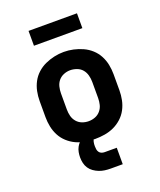

<svg xmlns="http://www.w3.org/2000/svg" viewBox="-164 -817 929 1118"><g transform="rotate(-20 300.0 -257.5)"><path d="M300 8Q270 8 240 3Q210 -2 183 -14.5Q156 -27 133.5 -47.5Q111 -68 97 -94.5Q83 -121 77 -150.5Q71 -180 71 -210V-310Q71 -340 77 -369.5Q83 -399 97 -425.5Q111 -452 133.5 -472.5Q156 -493 183.5 -505.5Q211 -518 240.5 -524.5Q270 -531 300 -531Q330 -531 359.5 -524.5Q389 -518 416.5 -505.5Q444 -493 466.5 -472.5Q489 -452 503 -425.5Q517 -399 523 -369.5Q529 -340 529 -310V-210Q529 -180 523 -150.5Q517 -121 503 -94.5Q489 -68 466.5 -47.5Q444 -27 417 -14.5Q390 -2 360 3Q330 8 300 8ZM300 -102Q321 -102 340.5 -109.5Q360 -117 373.5 -133Q387 -149 392 -169Q397 -189 397 -210V-310Q397 -331 391.5 -351.5Q386 -372 373 -387.5Q360 -403 339.5 -410.5Q319 -418 299 -418Q278 -418 258.5 -410Q239 -402 226 -386.5Q213 -371 208 -350.5Q203 -330 203 -310V-210Q203 -189 208 -169Q213 -149 226.5 -133Q240 -117 259.5 -109.5Q279 -102 300 -102ZM325 201Q307 201 289 198.5Q271 196 254.5 189.5Q238 183 223 172.5Q208 162 198 147Q188 132 184 114.5Q180 97 180 79Q180 63 183 47Q186 31 193.5 17Q201 3 212.5 -8.5Q224 -20 238 -27Q252 -34 268 -37Q284 -40 300 -40V0Q293 0 290 7Q287 14 285.5 20.5Q284 27 283.5 33.5Q283 40 283 47Q283 57 284.5 66.5Q286 76 291.5 84Q297 92 306 95.5Q315 99 325 99H400V201ZM150 -624V-716H450V-624Z"/></g></svg>

Font: Iosevka Custom XBdEx
Style: Regular
Weight: 800
Width: 7
Monospace: yes
Designer: Belleve Invis
Foundry: Belleve Invis
Version: Version 11.2.4; ttfautohint (v1.8.4)